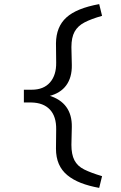

<svg xmlns="http://www.w3.org/2000/svg" viewBox="-20 -716 587 933"><path d="M462 197Q412 188 373.5 173Q335 158 307.5 135.5Q280 113 266 81Q252 49 252 6L253 -87Q254 -150 222.5 -183.5Q191 -217 132 -218H96V-280H134Q192 -280 223 -315.5Q254 -351 253 -412L252 -506Q253 -586 302.5 -631Q352 -676 462 -696L476 -639Q423 -624 390.5 -607Q358 -590 342.5 -562Q327 -534 327 -487L329 -400Q330 -340 302 -301.5Q274 -263 218 -249L217 -252Q274 -235 302 -196.5Q330 -158 329 -99L327 -12Q327 34 341.5 62.5Q356 91 389 107.5Q422 124 476 140Z"/></svg>

Font: Lexend Exa Light
Style: Regular
Weight: 300
Designer: Bonnie Shaver-Troup, Thomas Jockin
Foundry: Lexend
Version: Version 1.007